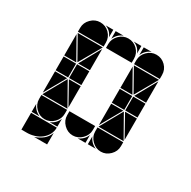

<svg xmlns="http://www.w3.org/2000/svg" viewBox="-134 -622 837 841"><g transform="rotate(30 284.0 -202.0)"><path d="M284 -492Q311 -492 330 -473Q349 -454 349 -427V-407H219V-427Q219 -453 238.5 -472.5Q258 -492 284 -492ZM142 -492Q169 -492 188 -473Q207 -454 207 -427V-407H77V-427Q77 -453 96.5 -472.5Q116 -492 142 -492ZM426 -492Q453 -492 472 -473Q491 -454 491 -427V-407H361V-427Q361 -453 380.5 -472.5Q400 -492 426 -492ZM77 3H207Q207 23 198 39Q189 55 174.5 66Q160 77 141.5 82.5Q123 88 105 88H77ZM426 -2Q400 -2 380.5 -21.5Q361 -41 361 -67V-87H491V-67Q491 -41 471.5 -21.5Q452 -2 426 -2ZM142 -2Q116 -2 96.5 -21.5Q77 -41 77 -67V-87H207V-67Q207 -41 187.5 -21.5Q168 -2 142 -2ZM284 -2Q258 -2 238.5 -21.5Q219 -41 219 -67V-87H349V-67Q349 -41 329.5 -21.5Q310 -2 284 -2ZM363 -92 426 -205 490 -92ZM79 -92 142 -205 206 -92ZM206 -402 142 -290 79 -402ZM490 -402 426 -290 363 -402ZM424 -212H361V-282H424ZM140 -212H77V-282H140ZM491 -212H429V-282H491ZM207 -212H145V-282H207ZM77 -287V-395L138 -287ZM361 -287V-395L422 -287ZM361 -207H422L361 -99ZM77 -207H138L77 -99ZM207 -287H147L207 -395ZM491 -207V-99L431 -207ZM207 -207V-99L147 -207ZM491 -287H431L491 -395ZM141 88Q163 81 181 67Q199 53 207 30V88ZM77 -42Q89 -14 117 -2H77ZM361 -42Q373 -14 401 -2H361ZM361 -492H401Q387 -487 377 -477Q367 -467 361 -453ZM310 -2Q324 -8 334 -18Q344 -28 349 -42V-2ZM168 -2Q182 -8 192 -18Q202 -28 207 -42V-2ZM349 -492V-453Q339 -482 310 -492ZM207 -492V-453Q197 -482 168 -492ZM219 -492H259Q245 -487 235 -477Q225 -467 219 -453Z"/></g></svg>

Font: CAT DyFa
Style: Regular
Weight: 400
Designer: Peter Wiegel
Foundry: Peter Wiegel
Version: Version 1.001; ttfautohint (v1.3)